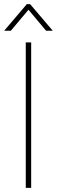

<svg xmlns="http://www.w3.org/2000/svg" viewBox="-21 -904 274 924"><path d="M108 -884H124L233 -756H201L116 -857L31 -756H-1ZM103 -700H129V0H103Z"/></svg>

Font: Haskoy Thin
Style: Regular
Weight: 100
Designer: Ertekin Erdin
Foundry: Ertekin Erdin
Version: Version 2.000; ttfautohint (v1.8.4.7-5d5b)